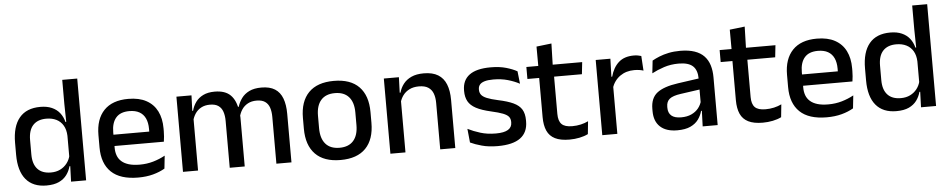

<svg xmlns="http://www.w3.org/2000/svg" viewBox="-39 -947 6150 1244"><g transform="rotate(-5 3035.5 -325.0)"><path d="M222.5 11Q135 11 89.2 -44Q43.5 -99 43.5 -204.5V-282Q43.5 -388.5 89.8 -444.2Q136 -500 226.5 -500Q270 -500 301.2 -486.2Q332.5 -472.5 352.2 -447.5Q372 -422.5 380.5 -388.5H413L385.5 -298Q384 -338 368 -365.2Q352 -392.5 324 -406.5Q296 -420.5 258.5 -420.5Q202 -420.5 172 -388Q142 -355.5 142 -291.5V-198Q142 -135.5 171.8 -103Q201.5 -70.5 258.5 -70.5Q293 -70.5 319.2 -83.5Q345.5 -96.5 363 -119Q380.5 -141.5 387 -169.5L410 -100.5H381.5Q373.5 -70 354.8 -44.5Q336 -19 304 -4Q272 11 222.5 11ZM481 0H383L387 -114.5L385.5 -145.5V-348.5L386 -367.5L383.5 -506V-662H481Z M819.5 11.5Q702.5 11.5 644.2 -44.2Q586 -100 586 -205V-285Q586 -388.5 640.2 -445.2Q694.5 -502 798.5 -502Q869 -502 916 -476.2Q963 -450.5 986.5 -403.5Q1010 -356.5 1010 -292V-273.5Q1010 -256.5 1008.5 -239Q1007 -221.5 1004.5 -205.5H914.5Q915.5 -231.5 915.8 -254.5Q916 -277.5 916 -296.5Q916 -337 903 -365Q890 -393 864 -407.8Q838 -422.5 798.5 -422.5Q740 -422.5 711.5 -389.2Q683 -356 683 -294.5V-248.5L683.5 -237V-193.5Q683.5 -166 691.8 -143.5Q700 -121 718.2 -104.8Q736.5 -88.5 765.5 -79.8Q794.5 -71 836 -71Q883 -71 924.2 -83Q965.5 -95 1002 -115L993 -31.5Q960 -12 916.2 -0.2Q872.5 11.5 819.5 11.5ZM984.5 -205.5H638V-279H984.5Z M1816.5 0H1718.5V-304.5Q1718.5 -339 1709.8 -364.8Q1701 -390.5 1680.8 -404.5Q1660.5 -418.5 1626 -418.5Q1593 -418.5 1569 -405.5Q1545 -392.5 1530.2 -370.5Q1515.5 -348.5 1509 -320.5L1496 -388.5H1507.5Q1516.5 -418 1535 -443.5Q1553.5 -469 1585 -484.5Q1616.5 -500 1664.5 -500Q1718.5 -500 1752 -478.8Q1785.5 -457.5 1801 -416.2Q1816.5 -375 1816.5 -315.5ZM1209 0H1111V-489H1209L1205 -374.5L1209 -368.5ZM1512.5 0H1415V-304.5Q1415 -339 1406.2 -364.8Q1397.5 -390.5 1377.2 -404.5Q1357 -418.5 1322.5 -418.5Q1289.5 -418.5 1265.5 -405.5Q1241.5 -392.5 1226.8 -370.5Q1212 -348.5 1205.5 -320.5L1189.5 -388.5H1210.5Q1218.5 -419.5 1236.8 -444.8Q1255 -470 1285.5 -485Q1316 -500 1360.5 -500Q1428.5 -500 1463.5 -465Q1498.5 -430 1507.5 -363Q1510 -353.5 1511.2 -341.5Q1512.5 -329.5 1512.5 -318Z M2135.5 12.5Q2027.5 12.5 1971.5 -45Q1915.5 -102.5 1915.5 -210.5V-280Q1915.5 -387.5 1971.5 -444.8Q2027.5 -502 2135.5 -502Q2243.5 -502 2299.2 -444.8Q2355 -387.5 2355 -280V-210.5Q2355 -102.5 2299.2 -45Q2243.5 12.5 2135.5 12.5ZM2135.5 -67Q2195 -67 2226 -102.5Q2257 -138 2257 -204.5V-286Q2257 -352 2226 -387.2Q2195 -422.5 2135.5 -422.5Q2076 -422.5 2045 -387.2Q2014 -352 2014 -286V-204.5Q2014 -138 2045 -102.5Q2076 -67 2135.5 -67Z M2882 0H2784V-302Q2784 -337.5 2774.2 -363.5Q2764.5 -389.5 2742.2 -404Q2720 -418.5 2681.5 -418.5Q2646 -418.5 2620 -405.5Q2594 -392.5 2577.8 -370.5Q2561.5 -348.5 2554.5 -320.5L2538.5 -388.5H2559.5Q2568 -419.5 2587.5 -444.8Q2607 -470 2639.5 -485Q2672 -500 2720 -500Q2777.5 -500 2813 -478.2Q2848.5 -456.5 2865.2 -415Q2882 -373.5 2882 -313ZM2558 0H2460V-489H2558L2554 -374.5L2558 -368.5Z M3158 11.5Q3099 11.5 3054.5 -0.8Q3010 -13 2980 -27.5L2971 -117Q3008 -98.5 3052.5 -84.8Q3097 -71 3152.5 -71Q3206 -71 3231.8 -86.8Q3257.5 -102.5 3257.5 -133.5V-137.5Q3257.5 -157.5 3247 -170.8Q3236.5 -184 3209.8 -194.5Q3183 -205 3134 -216Q3072.5 -230 3037 -249Q3001.5 -268 2986.2 -295.8Q2971 -323.5 2971 -362.5V-367Q2971 -433 3017 -467Q3063 -501 3155 -501Q3213 -501 3256 -488.5Q3299 -476 3327 -460L3336 -378.5Q3302.5 -396.5 3259.8 -408.8Q3217 -421 3165 -421Q3129.5 -421 3108 -414.2Q3086.5 -407.5 3077 -395.2Q3067.5 -383 3067.5 -366V-362.5Q3067.5 -344 3077.5 -330.2Q3087.5 -316.5 3113.2 -305.8Q3139 -295 3185 -285Q3247 -272 3284 -254.5Q3321 -237 3337.5 -209.8Q3354 -182.5 3354 -139.5V-132Q3354 -60.5 3305 -24.5Q3256 11.5 3158 11.5Z M3624.5 10Q3566 10 3530.5 -7.8Q3495 -25.5 3479 -61.2Q3463 -97 3463 -150.5V-449.5H3560V-162Q3560 -117 3580.5 -96Q3601 -75 3649.5 -75Q3678.5 -75 3705 -81Q3731.5 -87 3754 -98L3745.5 -15Q3721.5 -3 3690 3.5Q3658.5 10 3624.5 10ZM3741 -405H3386.5V-483H3749.5ZM3557.5 -474.5H3464L3463.5 -609L3561.5 -620.5Z M3932 -295.5 3911 -372H3935Q3950.5 -430 3987 -463.2Q4023.5 -496.5 4086.5 -496.5Q4101.5 -496.5 4113.2 -494.2Q4125 -492 4134.5 -489L4140.5 -393.5Q4128.5 -397.5 4113.5 -399.8Q4098.5 -402 4081 -402Q4027.5 -402 3988.5 -374.5Q3949.5 -347 3932 -295.5ZM3936 0H3838V-489H3933.5L3929 -346.5L3936 -339.5Z M4588.5 0H4491L4495 -116L4491.5 -131V-285L4492 -309.5Q4492 -366 4463.2 -392.5Q4434.5 -419 4371 -419Q4319.5 -419 4275.5 -404.5Q4231.5 -390 4196 -371L4205 -453Q4225 -464.5 4252 -475.5Q4279 -486.5 4313 -493.5Q4347 -500.5 4387.5 -500.5Q4443 -500.5 4481.5 -487.2Q4520 -474 4543.5 -449Q4567 -424 4577.8 -389Q4588.5 -354 4588.5 -311ZM4325.5 11Q4253 11 4214.5 -24.8Q4176 -60.5 4176 -126.5V-141.5Q4176 -211.5 4219.2 -245.2Q4262.5 -279 4355.5 -292L4502.5 -313L4508 -242L4367 -222Q4316.5 -215 4295 -197.8Q4273.5 -180.5 4273.5 -147V-140Q4273.5 -106.5 4294.2 -88.5Q4315 -70.5 4357.5 -70.5Q4396.5 -70.5 4424.5 -83.5Q4452.5 -96.5 4470 -118.2Q4487.5 -140 4494 -166.5L4507.5 -101H4489.5Q4481.5 -71 4463 -45.5Q4444.5 -20 4411.2 -4.5Q4378 11 4325.5 11Z M4881.5 10Q4823 10 4787.5 -7.8Q4752 -25.5 4736 -61.2Q4720 -97 4720 -150.5V-449.5H4817V-162Q4817 -117 4837.5 -96Q4858 -75 4906.5 -75Q4935.5 -75 4962 -81Q4988.5 -87 5011 -98L5002.5 -15Q4978.5 -3 4947 3.5Q4915.5 10 4881.5 10ZM4998 -405H4643.5V-483H5006.5ZM4814.5 -474.5H4721L4720.5 -609L4818.5 -620.5Z M5298 11.5Q5181 11.5 5122.8 -44.2Q5064.5 -100 5064.5 -205V-285Q5064.5 -388.5 5118.8 -445.2Q5173 -502 5277 -502Q5347.5 -502 5394.5 -476.2Q5441.5 -450.5 5465 -403.5Q5488.5 -356.5 5488.5 -292V-273.5Q5488.5 -256.5 5487 -239Q5485.5 -221.5 5483 -205.5H5393Q5394 -231.5 5394.2 -254.5Q5394.5 -277.5 5394.5 -296.5Q5394.5 -337 5381.5 -365Q5368.5 -393 5342.5 -407.8Q5316.5 -422.5 5277 -422.5Q5218.5 -422.5 5190 -389.2Q5161.5 -356 5161.5 -294.5V-248.5L5162 -237V-193.5Q5162 -166 5170.2 -143.5Q5178.5 -121 5196.8 -104.8Q5215 -88.5 5244 -79.8Q5273 -71 5314.5 -71Q5361.5 -71 5402.8 -83Q5444 -95 5480.5 -115L5471.5 -31.5Q5438.5 -12 5394.8 -0.2Q5351 11.5 5298 11.5ZM5463 -205.5H5116.5V-279H5463Z M5750.5 11Q5663 11 5617.2 -44Q5571.5 -99 5571.5 -204.5V-282Q5571.5 -388.5 5617.8 -444.2Q5664 -500 5754.5 -500Q5798 -500 5829.2 -486.2Q5860.5 -472.5 5880.2 -447.5Q5900 -422.5 5908.5 -388.5H5941L5913.5 -298Q5912 -338 5896 -365.2Q5880 -392.5 5852 -406.5Q5824 -420.5 5786.5 -420.5Q5730 -420.5 5700 -388Q5670 -355.5 5670 -291.5V-198Q5670 -135.5 5699.8 -103Q5729.5 -70.5 5786.5 -70.5Q5821 -70.5 5847.2 -83.5Q5873.5 -96.5 5891 -119Q5908.5 -141.5 5915 -169.5L5938 -100.5H5909.5Q5901.5 -70 5882.8 -44.5Q5864 -19 5832 -4Q5800 11 5750.5 11ZM6009 0H5911L5915 -114.5L5913.5 -145.5V-348.5L5914 -367.5L5911.5 -506V-662H6009Z"/></g></svg>

Font: Anek Malayalam Medium Medium
Style: Regular
Weight: 500
Version: Version 1.003